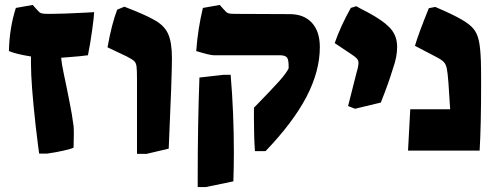

<svg xmlns="http://www.w3.org/2000/svg" viewBox="-20 -608 2010 775"><path d="M124 -100Q105 -270 105 -351V-380Q43 -390 16 -402Q18 -495 44 -576L112 -588L130 -568Q139 -557 146.5 -554.5Q154 -552 174 -552H185Q231 -552 326 -557L360 -559Q360 -544 352 -486.5Q344 -429 335 -385Q308 -381 254 -377L227 -375Q229 -349 237.5 -310Q246 -271 248 -260Q250 -249 260.5 -197.5Q271 -146 277 -99Q278 -89 278 -69L277 -12Q267 -7 236.5 0Q206 7 170 12H138Q135 -7 124 -100Z M533 -287Q533 -327 531 -340.5Q529 -354 522 -361Q515 -368 492 -380L414 -417Q431 -512 453 -569L482 -581Q565 -549 600 -529Q642 -507 658 -472.5Q674 -438 674 -374Q674 -298 661 -8L572 13H533Z M1005 -131V-173Q1080 -250 1108 -281.5Q1136 -313 1145 -332Q1146 -365 1139 -375Q1132 -385 1109 -385H843Q827 -385 772 -402Q779 -494 799 -576L867 -588L885 -568Q894 -557 901.5 -554.5Q909 -552 929 -552L1149 -551Q1207 -551 1239 -516Q1271 -481 1271 -418Q1271 -321 1217.5 -218Q1164 -115 1052 2H1009Q1005 -55 1005 -131ZM778 108Q778 -104 785 -295L882 -306H911Q924 -153 924 7Q924 62 922 124L811 147H778Z M1385 -180 1420 -318Q1427 -340 1427 -355Q1427 -364 1420.5 -371.5Q1414 -379 1394 -392L1331 -434Q1355 -503 1396 -576L1418 -583Q1430 -577 1436 -573Q1470 -556 1493 -542Q1543 -512 1563 -484.5Q1583 -457 1583 -418Q1583 -379 1567 -334Q1547 -268 1517 -194L1413 -169Z M1636 -167H1797Q1793 -236 1790 -275Q1787 -315 1783.5 -331.5Q1780 -348 1772 -357Q1764 -366 1743 -377L1655 -423Q1668 -469 1711 -575L1737 -580Q1812 -548 1845 -528Q1876 -510 1891 -492Q1906 -474 1912.5 -445.5Q1919 -417 1921 -364Q1922 -339 1922 -272Q1922 -99 1916 0H1627Z"/></svg>

Font: Suez One
Style: Regular
Weight: 400
Version: Version 1.000